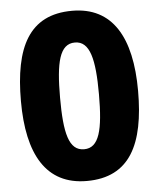

<svg xmlns="http://www.w3.org/2000/svg" viewBox="-53 -770 683 826"><g transform="rotate(-5 289.0 -357.5)"><path d="M542 -357C542 -589 463 -725 289 -725C102 -725 36 -588 36 -357C36 -127 113 10 289 10C475 10 542 -127 542 -357ZM205 -357C205 -509 223 -588 289 -588C354 -588 373 -509 373 -357C373 -203 354 -127 289 -127C223 -127 205 -204 205 -357Z"/></g></svg>

Font: Noto Sans Ethiopic ExtraBold
Style: Regular
Weight: 800
Designer: Monotype Design Team
Foundry: Monotype Imaging Inc.
Version: Version 2.102